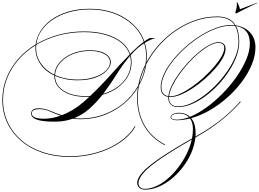

<svg xmlns="http://www.w3.org/2000/svg" viewBox="-129 -1000 2220 1643"><path d="M1030 82Q985 160 899.5 218.5Q814 277 703 310Q592 343 469 343Q342 343 236 307.5Q130 272 53 206.5Q-24 141 -66.5 52Q-109 -37 -109 -145Q-109 -244 -74 -332Q-39 -420 25 -493.5Q89 -567 176 -620Q183 -679 217.5 -734Q252 -789 311.5 -832Q371 -875 454 -900Q537 -925 641 -925Q754 -925 849 -890Q944 -855 1010.5 -792Q1077 -729 1106 -646Q1129 -662 1151 -674H1202Q1159 -664 1110 -633Q1127 -581 1127 -524Q1127 -416 1085 -318Q1043 -220 966 -144Q889 -68 785 -24Q681 20 558 20Q524 20 493 16Q459 28 422 34.5Q385 41 343 41Q255 41 211 30.5Q167 20 152 4Q137 -12 137 -28Q137 -45 150.5 -59Q164 -73 203 -73Q252 -73 298 -53Q344 -33 400 -14Q447 -32 494.5 -60.5Q542 -89 586 -127Q610 -148 636 -172Q622 -171 608 -171Q526 -171 465 -193.5Q404 -216 370 -256Q336 -296 336 -350V-354Q258 -390 216 -453Q174 -516 174 -590Q174 -601 175 -612Q90 -560 27.5 -487.5Q-35 -415 -69 -328.5Q-103 -242 -103 -145Q-103 -39 -61 49.5Q-19 138 57 202.5Q133 267 238 302Q343 337 469 337Q590 337 700 304.5Q810 272 895 214Q980 156 1025 79ZM590 -731Q694 -731 775.5 -707.5Q857 -684 911 -641Q965 -598 985 -539Q1000 -554 1014 -567Q1059 -612 1101 -642Q1073 -725 1007 -787Q941 -849 847 -884Q753 -919 639 -919Q547 -919 467.5 -897Q388 -875 327 -835Q266 -795 228 -741Q190 -687 182 -623Q268 -674 371.5 -702.5Q475 -731 590 -731ZM639 -570Q725 -570 772 -541Q819 -512 819 -467Q819 -434 787 -398Q755 -362 692 -337.5Q629 -313 535 -313Q479 -313 430.5 -323Q382 -333 342 -351V-350Q342 -298 375 -259Q408 -220 468 -198.5Q528 -177 608 -177Q625 -177 642 -178Q732 -263 815.5 -357Q899 -451 981 -534Q961 -593 908 -635.5Q855 -678 774 -701.5Q693 -725 590 -725Q475 -725 371 -696.5Q267 -668 181 -616Q180 -603 180 -590Q180 -515 222 -455.5Q264 -396 336 -361Q340 -419 381.5 -466.5Q423 -514 490.5 -542Q558 -570 639 -570ZM997 -468Q997 -402 965.5 -346.5Q934 -291 878 -250Q822 -209 748 -189Q698 -125 639 -72Q580 -19 506 11Q532 14 558 14Q675 14 777.5 -27.5Q880 -69 957 -143Q1034 -217 1077.5 -314.5Q1121 -412 1121 -524Q1121 -579 1105 -630Q1060 -601 1020 -561Q1005 -545 989 -527Q997 -499 997 -468ZM639 -564Q559 -564 492.5 -536.5Q426 -509 385.5 -462Q345 -415 342 -358Q383 -339 432 -329Q481 -319 536 -319Q612 -319 674.5 -339Q737 -359 774.5 -393Q812 -427 812 -467Q812 -511 765 -537.5Q718 -564 639 -564ZM991 -468Q991 -496 984 -522Q923 -451 869 -364Q815 -277 754 -197Q825 -218 878.5 -257.5Q932 -297 961.5 -350.5Q991 -404 991 -468ZM143 -30Q143 16 247 16Q315 16 389 -10Q338 -28 297 -47Q256 -66 207 -66Q143 -66 143 -30ZM1112 623Q1082 623 1063.5 606.5Q1045 590 1045 565Q1045 524 1092 472.5Q1139 421 1242 351Q1345 281 1514 185Q1522 144 1522 105Q1522 48 1497 14Q1438 29 1384 29Q1360 29 1345.5 21.5Q1331 14 1331 1Q1331 -13 1352.5 -24Q1374 -35 1402 -35Q1460 -35 1496 0Q1565 -28 1637 -80Q1709 -132 1775.5 -199.5Q1842 -267 1894.5 -342Q1947 -417 1978 -490.5Q2009 -564 2009 -627Q2009 -758 1891 -777Q1918 -725 1918 -640Q1918 -582 1895 -519Q1872 -456 1831.5 -393.5Q1791 -331 1739 -275.5Q1687 -220 1628.5 -177Q1570 -134 1510.5 -109Q1451 -84 1397 -84Q1356 -84 1333.5 -104.5Q1311 -125 1311 -163Q1311 -167 1311 -171Q1246 -181 1246 -254Q1246 -307 1273.5 -366Q1301 -425 1349 -485Q1397 -545 1458 -599Q1519 -653 1586.5 -695Q1654 -737 1721 -761.5Q1788 -786 1847 -786Q1864 -786 1880 -784Q1836 -853 1729 -853Q1626 -853 1526.5 -815.5Q1427 -778 1341 -711.5Q1255 -645 1189.5 -557Q1124 -469 1087 -368.5Q1050 -268 1050 -162Q1050 -27 1110.5 76Q1171 179 1284 237L1281 242Q1167 184 1105.5 79Q1044 -26 1044 -162Q1044 -269 1081.5 -371Q1119 -473 1184.5 -561Q1250 -649 1337 -716Q1424 -783 1524 -821Q1624 -859 1729 -859Q1843 -859 1887 -783Q1965 -772 2011 -722Q2057 -672 2057 -595Q2057 -524 2026 -448.5Q1995 -373 1941 -300.5Q1887 -228 1816.5 -165.5Q1746 -103 1667 -57Q1588 -11 1507 11Q1545 57 1545 140Q1545 154 1544 168L1546 167Q1664 101 1752 32.5Q1840 -36 1916 -120L1925 -130H1933L1924 -120Q1773 48 1551 172Q1547 174 1543 176Q1536 242 1508.5 306.5Q1481 371 1437.5 428Q1394 485 1340.5 529Q1287 573 1228.5 598Q1170 623 1112 623ZM1317 -163Q1317 -90 1397 -90Q1448 -90 1505 -115.5Q1562 -141 1620 -184.5Q1678 -228 1730.5 -284Q1783 -340 1824 -402Q1865 -464 1888.5 -525Q1912 -586 1912 -640Q1912 -727 1883 -778Q1866 -780 1847 -780Q1789 -780 1722.5 -756Q1656 -732 1589 -690Q1522 -648 1461.5 -594.5Q1401 -541 1354 -482Q1307 -423 1279.5 -364.5Q1252 -306 1252 -254Q1252 -187 1312 -177Q1316 -217 1339.5 -266Q1363 -315 1400 -367Q1437 -419 1482 -467.5Q1527 -516 1573.5 -554.5Q1620 -593 1663.5 -616Q1707 -639 1740 -639Q1801 -639 1801 -581Q1801 -547 1777.5 -504Q1754 -461 1713.5 -414.5Q1673 -368 1623.5 -324.5Q1574 -281 1521 -246Q1468 -211 1418.5 -190.5Q1369 -170 1330 -170Q1323 -170 1317 -171Q1317 -167 1317 -163ZM1740 -633Q1707 -633 1665 -610.5Q1623 -588 1576.5 -549.5Q1530 -511 1486 -463Q1442 -415 1405.5 -363.5Q1369 -312 1345.5 -263.5Q1322 -215 1318 -177Q1324 -176 1330 -176Q1365 -176 1412 -197.5Q1459 -219 1511 -255Q1563 -291 1612.5 -336Q1662 -381 1702 -427.5Q1742 -474 1766 -516Q1790 -558 1790 -589Q1790 -633 1740 -633ZM1336 1Q1336 24 1384 24Q1431 24 1488 3Q1457 -29 1402 -29Q1375 -29 1355.5 -20Q1336 -11 1336 1ZM1056 567Q1056 589 1070.5 602.5Q1085 616 1110 616Q1158 616 1209 592.5Q1260 569 1308 527.5Q1356 486 1397 432Q1438 378 1468 317Q1498 256 1512 194Q1351 286 1250.5 354.5Q1150 423 1103 475Q1056 527 1056 567ZM2070 -976 2071 -973Q2059 -968 2032.5 -955.5Q2006 -943 1976.5 -928Q1947 -913 1923.5 -901Q1900 -889 1893 -885Q1885 -885 1885 -894Q1890 -908 1894 -927Q1898 -946 1898 -963Q1898 -967 1898 -970.5Q1898 -974 1897 -978Q1897 -980 1900 -980Q1903 -980 1904 -977Q1911 -963 1916 -950Q1921 -937 1924 -921Z"/></svg>

Font: Ballet 72pt
Style: Regular
Weight: 400
Designer: Maximiliano R. Sproviero
Foundry: Omnibus-Type
Version: Version 1.100; ttfautohint (v1.8.3)